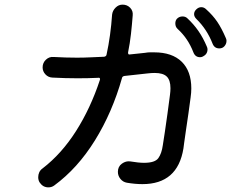

<svg xmlns="http://www.w3.org/2000/svg" viewBox="-20 -795 1040 829"><path d="M607 -567Q618 -569 627 -569Q636 -569 646 -569Q723 -569 764.5 -528.5Q806 -488 806 -413Q806 -395 803 -374Q799 -342 793.5 -304.5Q788 -267 783 -233Q778 -199 775 -177Q772 -155 772 -154Q747 0 595 0Q564 0 528 -6Q511 -9 500 -22.5Q489 -36 489 -53Q489 -76 506.5 -88.5Q524 -101 543 -98Q579 -92 602 -92Q649 -92 663.5 -112Q678 -132 683 -168Q687 -191 692 -226.5Q697 -262 703 -303.5Q709 -345 714 -386Q715 -394 715.5 -401Q716 -408 716 -414Q716 -449 700 -464.5Q684 -480 648 -480Q641 -480 633 -479.5Q625 -479 617 -478L517 -467Q508 -465 507 -459Q465 -310 390 -189Q315 -68 214 6Q203 14 189 14Q166 14 152 -6Q145 -16 145 -30Q145 -41 149.5 -51Q154 -61 164 -68Q246 -131 308.5 -229.5Q371 -328 411 -449Q411 -450 411.5 -451Q412 -452 412 -453Q412 -461 403 -459Q381 -458 359.5 -457.5Q338 -457 315 -457Q263 -457 206 -460Q188 -461 176 -474Q164 -487 164 -504Q164 -524 178.5 -537.5Q193 -551 212 -549Q265 -546 312 -546Q343 -546 372.5 -547.5Q402 -549 430 -550Q439 -552 440 -559Q449 -600 455 -644Q461 -688 464 -732Q466 -749 479 -762Q492 -775 509 -775Q529 -775 542 -761.5Q555 -748 553 -729Q550 -689 545.5 -648.5Q541 -608 533 -569V-567Q533 -558 541 -560Q558 -562 574.5 -563.5Q591 -565 607 -567ZM955 -631Q958 -625 958 -619Q958 -606 949.5 -596Q941 -586 927 -586Q906 -586 898 -606Q874 -668 828 -713Q818 -723 818 -734Q818 -745 827 -754Q837 -764 849 -764Q861 -764 870 -755Q899 -729 918 -701Q937 -673 955 -631ZM789 -716Q816 -691 836.5 -661.5Q857 -632 873 -594Q876 -588 876 -582Q876 -561 856 -551Q850 -548 844 -548Q823 -548 815 -569Q792 -629 747 -670Q737 -679 737 -694Q737 -706 744 -714Q754 -724 768 -724Q781 -724 789 -716Z"/></svg>

Font: Kiwi Maru Medium
Style: Regular
Weight: 500
Designer: Hiroki-Chan
Version: Version 1.100